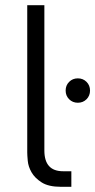

<svg xmlns="http://www.w3.org/2000/svg" viewBox="-20 -720 367 740"><path d="M215 0Q167 0 140.5 -17Q114 -34 101.5 -56Q89 -78 87 -100Q85 -122 85 -132V-700H151V-140Q151 -60 223 -60H255V0H215ZM280 -324Q260 -324 246.5 -337.5Q233 -351 233 -371Q233 -391 246.5 -404.5Q260 -418 280 -418Q300 -418 313.5 -404.5Q327 -391 327 -371Q327 -351 313.5 -337.5Q300 -324 280 -324Z"/></svg>

Font: PT Root UI
Style: Regular
Weight: 400
Designer: Vitaly Kuzmin
Foundry: ParaType Ltd.
Version: Version 2.001G